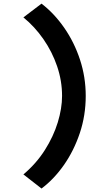

<svg xmlns="http://www.w3.org/2000/svg" viewBox="-20 -872 602 1077"><path d="M212.9 185.5 111.3 106.4Q183.6 45.4 231.7 -30.5Q279.8 -106.4 304 -185.3Q328.1 -264.2 328.1 -334Q328.1 -418.9 300.3 -500.5Q272.5 -582 223.6 -652.3Q174.8 -722.7 111.3 -774.4L212.9 -851.6Q284.2 -796.9 340.3 -716.1Q396.5 -635.3 428.7 -537.4Q460.9 -439.5 460.9 -334Q460.9 -224.6 427.7 -125.5Q394.5 -26.4 338.4 53.7Q282.2 133.8 212.9 185.5Z"/></svg>

Font: Reddit Mono Black
Style: Regular
Weight: 900
Monospace: yes
Designer: Stephen Hutchings
Foundry: Reddit
Version: Version 1.014